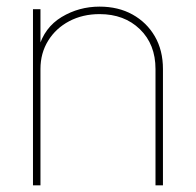

<svg xmlns="http://www.w3.org/2000/svg" viewBox="-20 -557 589 577"><path d="M101.6 -349.6V0H79.1V-529.3H101.6V-412.1H95.7Q113.3 -474.6 165.3 -505.9Q217.3 -537.1 279.3 -537.1Q335.4 -537.1 378.2 -513.4Q420.9 -489.7 445.3 -447.8Q469.7 -405.8 469.7 -349.6V0H447.3V-349.6Q447.3 -423.8 400.4 -469.2Q353.5 -514.6 279.3 -514.6Q228.5 -514.6 188.2 -493.4Q147.9 -472.2 124.8 -434.8Q101.6 -397.5 101.6 -349.6Z"/></svg>

Font: Inter 24pt Thin
Style: Regular
Weight: 250
Designer: Rasmus Andersson
Foundry: rsms
Version: Version 4.001;git-66647c0bb